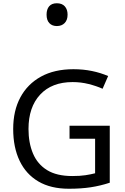

<svg xmlns="http://www.w3.org/2000/svg" viewBox="-20 -1149 768 1179"><path d="M407 -377H654V-27Q596 -8 537 1Q478 10 403 10Q292 10 216 -34.5Q140 -79 100.5 -161.5Q61 -244 61 -357Q61 -469 105 -551Q149 -633 231.5 -678.5Q314 -724 431 -724Q491 -724 544.5 -713Q598 -702 644 -682L610 -604Q572 -621 524.5 -633Q477 -645 426 -645Q298 -645 226.5 -568Q155 -491 155 -357Q155 -272 182.5 -206.5Q210 -141 269 -104.5Q328 -68 424 -68Q471 -68 504 -73Q537 -78 564 -85V-297H407ZM329 -989Q300 -989 283 -1007Q266 -1025 266 -1059Q266 -1092 282 -1110.5Q298 -1129 329 -1129Q361 -1129 378 -1110Q395 -1091 395 -1059Q395 -1026 377 -1007.5Q359 -989 329 -989Z"/></svg>

Font: Noto Sans Tifinagh Azawagh
Style: Regular
Weight: 400
Designer: JamraPatel
Foundry: JamraPatel LLC
Version: Version 2.006; ttfautohint (v1.8.4.7-5d5b)